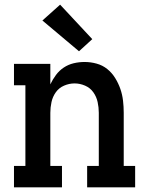

<svg xmlns="http://www.w3.org/2000/svg" viewBox="-20 -804 640 824"><path d="M40 0V-92H89V-438H40V-530H196V-442Q206 -463 220 -482Q234 -501 253.5 -514Q273 -527 296 -532.5Q319 -538 343 -538Q369 -538 394.5 -531Q420 -524 440 -508Q460 -492 474 -469.5Q488 -447 496.5 -422.5Q505 -398 508 -372Q511 -346 511 -320V-92H560V0H354V-92H404V-320Q404 -343 399 -366Q394 -389 380.5 -408Q367 -427 345 -436.5Q323 -446 300 -446Q277 -446 255 -436.5Q233 -427 219.5 -408Q206 -389 201 -366Q196 -343 196 -320V-92H246V0ZM319 -584 162 -716 238 -784 376 -636Z"/></svg>

Font: Iosevka Slab Semibold Extended
Style: Regular
Weight: 600
Width: 7
Monospace: yes
Designer: Belleve Invis
Foundry: Belleve Invis
Version: Version 11.1.0; ttfautohint (v1.8.3)